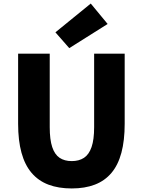

<svg xmlns="http://www.w3.org/2000/svg" viewBox="-20 -1047 803 1081"><path d="M384 14Q309 14 252.5 -7.5Q196 -29 158 -73.5Q120 -118 101 -187Q82 -256 82 -350V-745H260V-331Q260 -261 274 -219Q288 -177 315.5 -158.5Q343 -140 384 -140Q425 -140 453 -158.5Q481 -177 495.5 -219Q510 -261 510 -331V-745H682V-350Q682 -256 663.5 -187Q645 -118 607.5 -73.5Q570 -29 514 -7.5Q458 14 384 14ZM370 -776 292 -865 491 -1027 586 -912Z"/></svg>

Font: Noto Sans SC Thin Black
Style: Regular
Weight: 900
Version: Version 2.004-H2;hotconv 1.0.118;makeotfexe 2.5.65603